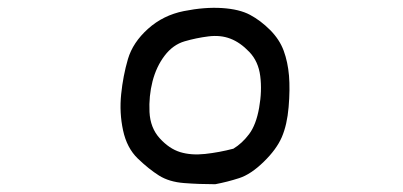

<svg xmlns="http://www.w3.org/2000/svg" viewBox="-20 -470 1040 496"><path d="M536.1 5.9Q494.1 5.9 455.6 2.9Q417 0 390.6 -16.6Q364.3 -33.2 335.9 -60.5Q307.6 -87.9 297.9 -133.3Q288.1 -178.7 293 -226.6Q297.9 -274.4 310.5 -317.4Q323.2 -360.4 362.3 -395.5Q401.4 -430.7 455.1 -441.4Q508.8 -452.1 553.7 -449.2Q598.6 -446.3 626 -431.6Q653.3 -417 677.7 -392.6Q702.1 -368.2 712.9 -338.9Q723.6 -309.6 726.6 -274.4Q729.5 -239.3 725.6 -193.4Q721.7 -147.5 708 -115.7Q694.3 -84 661.1 -51.8Q627.9 -19.5 597.7 -9.8Q567.4 0 536.1 5.9ZM583 -85.9Q605.5 -99.6 623.5 -123.5Q641.6 -147.5 649.4 -191.4Q657.2 -235.4 652.3 -273.4Q647.5 -311.5 624 -335.9Q600.6 -360.4 575.2 -370.1Q549.8 -379.9 518.6 -376Q487.3 -372.1 457 -363.3Q426.8 -354.5 405.3 -326.2Q383.8 -297.9 374 -259.8Q364.3 -221.7 366.2 -180.7Q368.2 -139.6 392.6 -112.8Q417 -85.9 445.3 -77.1Q473.6 -68.4 509.8 -72.3Q545.9 -76.2 583 -85.9Z"/></svg>

Font: NaikaiFont
Style: Regular
Weight: 400
Version: Version 1.67